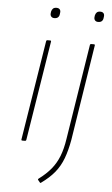

<svg xmlns="http://www.w3.org/2000/svg" viewBox="-57 -672 525 900"><g transform="rotate(5 205.5 -222.0)"><path d="M66 0Q61 0 62 -6L137 -474Q138 -479 143 -479H155Q161 -479 160 -474L85 -6Q84 0 79 0ZM166 -585Q156 -585 151 -591Q146 -597 147 -606L148 -614Q150 -623 155.5 -628.5Q161 -634 172 -634Q182 -634 187 -628.5Q192 -623 191 -614L190 -606Q189 -596 183 -590.5Q177 -585 166 -585ZM343 -474Q344 -479 349 -479H361Q367 -479 366 -474L295 -23Q286 27 272 64.5Q258 102 234 131.5Q210 161 171 189Q168 192 166 189L156 177Q155 174 155.5 173.5Q156 173 158 171Q193 145 215.5 117.5Q238 90 251.5 55.5Q265 21 272 -26ZM372 -585Q362 -585 357 -591Q352 -597 353 -606L354 -614Q356 -623 361.5 -628.5Q367 -634 378 -634Q388 -634 393 -628.5Q398 -623 397 -614L396 -606Q395 -596 389 -590.5Q383 -585 372 -585Z"/></g></svg>

Font: Sofia Sans Thin
Style: Italic
Weight: 250
Italic angle: -9°
Version: Version 4.100-B